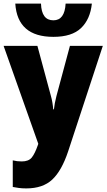

<svg xmlns="http://www.w3.org/2000/svg" viewBox="-20 -808 593 1068"><path d="M345 -788Q340 -695 277 -695Q211 -695 208 -788H65Q77 -603 277 -603Q380 -603 431 -652Q482 -701 491 -788ZM193 -8 191 -2Q174 47 156.5 68.5Q139 90 101 90Q74 90 51 84V232Q66 235 84.5 237.5Q103 240 126 240Q218 240 270.5 191Q323 142 359 34L552 -553H369L294 -274Q283 -231 280 -200H276Q275 -216 271.5 -237Q268 -258 263 -275L188 -553H0Z"/></svg>

Font: Noto Sans UI SemiCondensed Black
Style: Regular
Weight: 900
Width: 4
Designer: Monotype Design Team
Foundry: Monotype Imaging Inc.
Version: 1.001